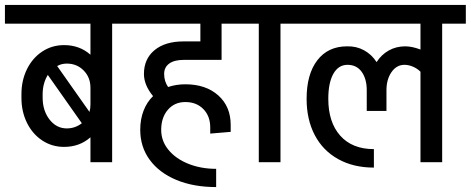

<svg xmlns="http://www.w3.org/2000/svg" viewBox="-55 -658 1910 779"><path d="M496 -562H400V0H312V-101Q268 -62 205 -62Q156 -62 116.5 -88Q77 -114 54.5 -159.5Q32 -205 32 -261V-276Q32 -332 54.5 -377.5Q77 -423 116.5 -449Q156 -475 205 -475Q268 -475 312 -436V-562H-35V-638H496ZM177 -390 308 -204Q312 -217 312 -234V-302Q312 -344 284.5 -372Q257 -400 216 -400Q194 -400 177 -390ZM118 -262Q118 -209 146 -173Q174 -137 216 -137Q250 -137 277 -158L139 -354Q118 -320 118 -275Z M690 -415Q652 -415 631.5 -400Q611 -385 611 -358Q611 -328 627 -305Q660 -316 697 -316Q780 -316 830.5 -271Q881 -226 881 -151V-123L798 -116V-141Q798 -187 770 -215.5Q742 -244 697 -244Q653 -244 626 -212.5Q599 -181 599 -131Q599 -86 628.5 -50Q658 -14 709 6.5Q760 27 822 27V101Q730 101 660.5 72Q591 43 552.5 -9.5Q514 -62 514 -131V-132Q514 -174 527.5 -209Q541 -244 566 -268Q529 -313 529 -358Q529 -419 572 -454.5Q615 -490 690 -490H758V-562H426V-638H969V-562H844V-415Z M899 -638H1179V-562H1083V0H995V-562H899Z M1835 -562H1739V0H1651V-367Q1638 -380 1620.5 -387.5Q1603 -395 1586 -395Q1554 -395 1533.5 -365.5Q1513 -336 1513 -292V-208H1433V-292Q1433 -338 1412.5 -366.5Q1392 -395 1355 -395Q1318 -395 1297.5 -358.5Q1277 -322 1277 -257Q1277 -162 1325.5 -107.5Q1374 -53 1462 -53V22Q1379 22 1317 -12.5Q1255 -47 1222 -110Q1189 -173 1189 -257Q1189 -357 1232.5 -413.5Q1276 -470 1353 -470Q1391 -471 1422 -454Q1453 -437 1473 -406Q1492 -436 1522 -453Q1552 -470 1589 -470Q1617 -470 1651 -457V-562H1109V-638H1835Z"/></svg>

Font: Akshar
Style: Regular
Weight: 400
Designer: Tall Chai
Foundry: Tall Chai
Version: Version 1.000